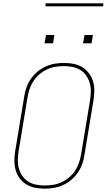

<svg xmlns="http://www.w3.org/2000/svg" viewBox="-20 -1119 640 1147"><path d="M247 8Q217 8 189 2.5Q161 -3 137.5 -17.5Q114 -32 97.5 -54Q81 -76 73.5 -103Q66 -130 66 -159.5Q66 -189 71 -218L125 -544Q129 -571 138.5 -597.5Q148 -624 164.5 -648Q181 -672 204 -691Q227 -710 253.5 -722Q280 -734 307.5 -738.5Q335 -743 362 -743Q392 -743 420 -737.5Q448 -732 471.5 -717.5Q495 -703 511.5 -681Q528 -659 536 -632Q544 -605 543.5 -575.5Q543 -546 538 -517L484 -191Q480 -164 470.5 -137.5Q461 -111 444.5 -87Q428 -63 405 -44Q382 -25 355.5 -13Q329 -1 301.5 3.5Q274 8 247 8ZM247 -11Q272 -11 297.5 -15Q323 -19 347 -30Q371 -41 392 -58.5Q413 -76 428 -98.5Q443 -121 451.5 -145.5Q460 -170 464 -194L518 -520Q522 -546 522.5 -572.5Q523 -599 516 -623Q509 -647 495 -667.5Q481 -688 460 -701Q439 -714 413.5 -719Q388 -724 362 -724Q337 -724 311.5 -720Q286 -716 262 -705Q238 -694 217 -676.5Q196 -659 181 -636.5Q166 -614 157.5 -589.5Q149 -565 145 -541L91 -215Q87 -189 86.5 -162.5Q86 -136 93 -112Q100 -88 114 -67.5Q128 -47 149 -34Q170 -21 195.5 -16Q221 -11 247 -11ZM476 -860 485 -910H535L527 -860ZM246 -860 255 -910H305L297 -860ZM597 -1081H252V-1099H597Z"/></svg>

Font: Iosevka SS04 Th Ex Obl
Style: Regular
Weight: 100
Width: 7
Italic angle: -9°
Monospace: yes
Designer: Belleve Invis
Foundry: Belleve Invis
Version: Version 19.0.0; ttfautohint (v1.8.4)